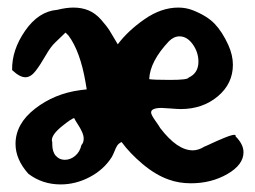

<svg xmlns="http://www.w3.org/2000/svg" viewBox="-20 -485 674 507"><path d="M12 -300Q11 -353 46.5 -404Q82 -455 131 -459Q155 -465 174 -465Q196 -465 214 -457.5Q232 -450 247 -433Q262 -416 269.5 -404Q277 -392 291 -368Q318 -404 362 -434.5Q406 -465 451 -465Q471 -465 489 -458Q527 -443 547 -422Q567 -401 583 -366Q595 -339 595 -314Q595 -264 555 -230.5Q515 -197 457 -197Q449 -197 431 -198.5Q413 -200 407 -200Q379 -200 379 -188Q379 -182 390 -166.5Q401 -151 403 -147Q448 -88 489 -88Q504 -88 520 -98Q521 -98 538 -106Q555 -114 573.5 -121.5Q592 -129 599 -129Q603 -129 602 -125Q623 -104 623 -83Q623 -50 580.5 -25.5Q538 -1 484 -1Q452 -1 425 -11Q391 -23 357 -51.5Q323 -80 301 -110Q293 -106 289.5 -100.5Q286 -95 282.5 -86Q279 -77 275 -70Q254 -37 217 -17.5Q180 2 140 2Q92 2 55 -26Q21 -64 21 -105Q21 -158 72.5 -198Q124 -238 192 -247L209 -249L206 -267Q192 -349 161 -391L153 -399L126 -373Q114 -362 100 -337.5Q86 -313 73.5 -297Q61 -281 47 -281Q32 -281 12 -300ZM117 -115Q117 -112 118 -110V-104Q118 -84 127.5 -73.5Q137 -63 151 -63Q166 -63 178.5 -73.5Q191 -84 195 -102Q201 -108 201 -119Q201 -127 196.5 -137Q192 -147 185 -157.5Q178 -168 176 -173Q170 -173 143.5 -151.5Q117 -130 117 -115ZM374 -276Q386 -274 429 -274Q476 -274 478 -280Q504 -292 504 -322Q504 -347 489 -368Q474 -389 454 -389Q439 -389 426 -376Q376 -323 374 -276Z"/></svg>

Font: NaniFont Regular
Style: Regular
Weight: 400
Designer: Nanigashitei
Version: Version 1.036